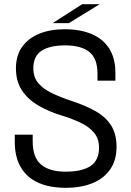

<svg xmlns="http://www.w3.org/2000/svg" viewBox="-20 -886 626 916"><path d="M293.5 10Q217 10 162.8 -14.2Q108.5 -38.5 79.5 -87.5Q50.5 -136.5 50.5 -209.5Q50.5 -219.5 50.5 -226.5Q50.5 -233.5 50.5 -243.5H136Q136 -234 136 -227.5Q136 -221 136 -211Q136 -134.5 176 -100.8Q216 -67 292.5 -67Q371.5 -67 412 -94Q452.5 -121 452.5 -181.5Q452.5 -224 429.2 -252.2Q406 -280.5 365 -300.2Q324 -320 269.5 -336.5Q208 -355.5 159.8 -384.5Q111.5 -413.5 83.8 -456.2Q56 -499 56 -560.5Q56 -620.5 85.2 -662Q114.5 -703.5 167 -725Q219.5 -746.5 289 -746.5Q362.5 -746.5 416.8 -723.8Q471 -701 500.8 -654.8Q530.5 -608.5 530.5 -538.5Q530.5 -527.5 530.5 -519.8Q530.5 -512 530.5 -501H445Q445 -510.5 445 -518Q445 -525.5 445 -535Q445 -608 405.5 -638.8Q366 -669.5 290.5 -669.5Q218 -669.5 178.5 -644Q139 -618.5 139 -560.5Q139 -517 163.2 -488.8Q187.5 -460.5 229.5 -440.8Q271.5 -421 325.5 -403Q391 -381.5 438.2 -354.2Q485.5 -327 510.8 -286.5Q536 -246 536 -184.5Q536 -123 506.8 -79.5Q477.5 -36 423.2 -13Q369 10 293.5 10ZM231 -775.5 372 -866H455.5L308.5 -775.5Z"/></svg>

Font: Epilogue
Style: Regular
Weight: 400
Designer: Tyler Finck
Foundry: Etcetera Type Co
Version: Version 2.112